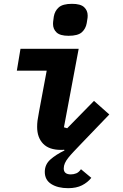

<svg xmlns="http://www.w3.org/2000/svg" viewBox="-20 -771 640 1003"><path d="M336 212Q282 212 248 190.5Q214 169 214 127Q214 88 243.5 62Q273 36 317 15L315 11Q309 12 306.5 12Q304 12 298 12Q236 12 205 -20.5Q174 -53 174 -108Q174 -125 176 -141Q178 -157 184 -188L224 -402H68L87 -516H391L314 -106L331 -101L471 -244L551 -173L404 -20Q382 3 365 21Q348 39 336.5 53.5Q325 68 319 81.5Q313 95 313 109Q313 140 350 140Q365 140 378.5 134.5Q392 129 403 113L457 158Q438 182 408.5 197Q379 212 336 212ZM338 -584Q294 -584 275.5 -601.5Q257 -619 257 -646Q257 -651 257.5 -657Q258 -663 261 -684Q266 -714 287 -732.5Q308 -751 356 -751Q401 -751 419.5 -733.5Q438 -716 438 -690Q438 -685 437.5 -678.5Q437 -672 433 -650Q428 -621 407.5 -602.5Q387 -584 338 -584Z"/></svg>

Font: IBM Plex Mono
Style: Bold Italic
Weight: 700
Italic angle: -9°
Monospace: yes
Designer: Mike Abbink, Paul van der Laan, Pieter van Rosmalen
Foundry: Bold Monday
Version: Version 2.3